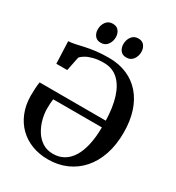

<svg xmlns="http://www.w3.org/2000/svg" viewBox="-222 -1089 1134 1235"><g transform="rotate(30 344.5 -471.5)"><path d="M323.5 11Q258.5 11 204.2 -9.8Q150 -30.5 110 -69.5Q70 -108.5 47.5 -163.8Q25 -219 24 -288.5Q24 -318.5 25.8 -346Q27.5 -373.5 31 -391.5L522.5 -391Q520 -488 497.8 -559Q475.5 -630 432.8 -668.8Q390 -707.5 326.5 -707.5Q285 -707.5 252.5 -699.5Q220 -691.5 198.2 -679Q176.5 -666.5 166 -653L145 -549H64L57.5 -713Q81.5 -714 108 -720Q134.5 -726 167.2 -733.2Q200 -740.5 242 -746Q284 -751.5 339 -751.5Q414 -751.5 473.8 -725.8Q533.5 -700 575.2 -651.8Q617 -603.5 639 -535.2Q661 -467 661 -381.5Q661 -290 636.2 -217.2Q611.5 -144.5 566.5 -93.8Q521.5 -43 459.8 -16Q398 11 323.5 11ZM334 -36Q378.5 -36 413.2 -56Q448 -76 472.2 -115Q496.5 -154 509.2 -210.8Q522 -267.5 522.5 -341H161Q159 -327.5 157.8 -310.2Q156.5 -293 156.5 -271.5Q156.5 -232.5 167.2 -191.2Q178 -150 199.8 -114.8Q221.5 -79.5 254.8 -57.8Q288 -36 334 -36ZM242.5 -808.5Q214 -808.5 199 -827.8Q184 -847 184 -875Q184 -906.5 201.5 -930.2Q219 -954 250.5 -954H251.5Q280.5 -954 295.5 -934.5Q310.5 -915 310.5 -887.5Q310.5 -856.5 293 -832.5Q275.5 -808.5 243.5 -808.5ZM432.5 -808.5Q403.5 -808.5 388.8 -827.8Q374 -847 374 -875Q374 -906.5 391.5 -930.2Q409 -954 440.5 -954H441.5Q470.5 -954 485.2 -934.5Q500 -915 500 -887.5Q500 -856.5 482.5 -832.5Q465 -808.5 433.5 -808.5Z"/></g></svg>

Font: Merriweather 72pt SemiBold
Style: Regular
Weight: 600
Version: Version 2.100